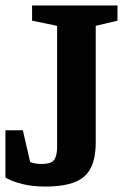

<svg xmlns="http://www.w3.org/2000/svg" viewBox="-20 -668 475 706"><path d="M147 18Q99 18 61.5 8.5Q24 -1 0 -15V-189H64L91 -72Q95 -70 107 -67.5Q119 -65 132 -65Q169 -65 179.5 -80.5Q190 -96 190 -128V-573L98 -592V-648H412V-592L332 -573V-144Q332 -56 290 -19Q248 18 147 18Z"/></svg>

Font: Faustina Light
Style: Bold
Weight: 700
Version: Version 1.200